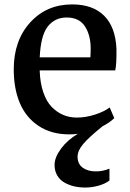

<svg xmlns="http://www.w3.org/2000/svg" viewBox="-20 -590 580 859"><path d="M290.5 11.2Q210 11.2 153.1 -26.4Q96.2 -64 68.8 -128.7Q41.5 -193.4 41.5 -279.8Q41.5 -408.7 115 -489.5Q188.5 -570.3 302.7 -570.3Q395 -570.3 445.8 -519.8Q496.6 -469.2 501 -372.1Q502 -302.2 495.6 -274.9H157.7V-272Q159.7 -217.8 173.8 -176.8Q188 -135.7 211.2 -111.8Q234.4 -87.9 262.7 -75.9Q291 -64 323.7 -64Q363.8 -64 405.8 -77.6Q447.8 -91.3 470.7 -109.4L491.2 -61.5Q472.2 -42.5 438.5 -24.9Q377.4 24.4 352.3 54.2Q327.1 84 327.1 110.8Q327.1 143.6 350.1 160.2Q373 176.8 408.7 176.8Q439.5 176.8 469.7 164.6V217.8Q450.2 232.4 420.9 240.7Q391.6 249 361.3 249Q335.4 249 312 243.7Q288.6 238.3 268.3 226.8Q248 215.3 236.1 195.1Q224.1 174.8 224.1 147.9Q224.1 114.3 252.9 75.2Q281.7 36.1 328.1 8.8Q307.6 11.2 290.5 11.2ZM278.3 -511.7Q225.1 -511.7 193.6 -471.2Q162.1 -430.7 157.7 -333.5H384.3Q385.7 -352.5 385.7 -374Q385.3 -434.1 359.4 -472.9Q333.5 -511.7 278.3 -511.7Z"/></svg>

Font: HaufeMerriweather
Style: Regular
Weight: 400
Designer: Eben Sorkin ( eben@eyebytes.com )
Foundry: Eben Sorkin
Version: Version 1.56